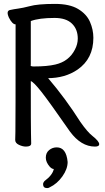

<svg xmlns="http://www.w3.org/2000/svg" viewBox="-20 -735 540 985"><path d="M113 17Q96 17 77 8Q58 -1 58 -17Q58 -29 59 -58.5Q60 -88 60 -610Q43 -610 25 -646Q19 -660 19 -668Q19 -682 33 -684Q51 -688 73.5 -691Q96 -694 131 -703Q173 -715 262 -715Q337 -715 380.5 -689Q424 -663 441.5 -623Q459 -583 459 -541Q459 -434 378 -378Q314 -334 224 -334H227Q318 -227 392 -110Q429 -57 455 -37Q489 -10 489 5Q489 17 467 17Q396 17 339 -60Q232 -214 192 -264.5Q152 -315 138 -319Q138 -81 139 -48.5Q140 -16 140 1Q140 17 113 17ZM222 230Q201 230 201 210Q201 202 208 194Q250 163 256 132Q246 132 235 120Q215 97 215 74Q215 49 232 35Q249 21 271 21Q320 21 327 96Q327 132 300 170Q273 208 235 226Q229 230 222 230ZM153 -394Q222 -394 264 -404Q333 -420 364 -480Q379 -508 379 -537Q379 -585 349 -614Q319 -643 260 -643Q181 -643 138 -627V-404L137 -400Q137 -394 153 -394Z"/></svg>

Font: LXGW WenKai Mono TC
Style: Bold
Weight: 700
Designer: LXGW / Fontworks Inc.
Foundry: LXGW / Fontworks Inc.
Version: Version 1.330